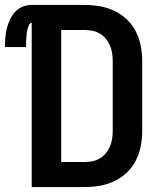

<svg xmlns="http://www.w3.org/2000/svg" viewBox="-47 -755 667 775"><path d="M81 0V-663Q75 -663 71.5 -656.5Q68 -650 66 -643.5Q64 -637 62.5 -630.5Q61 -624 60.5 -617.5Q60 -611 59.5 -604.5Q59 -598 58.5 -591.5Q58 -585 58 -578.5Q58 -572 58 -565H-27Q-27 -584 -25.5 -603Q-24 -622 -19.5 -640Q-15 -658 -7 -675.5Q1 -693 14 -707Q27 -721 44.5 -728Q62 -735 81 -735H293Q324 -735 354.5 -730Q385 -725 413 -712Q441 -699 464 -677.5Q487 -656 501 -628.5Q515 -601 521 -570.5Q527 -540 527 -509V-226Q527 -195 521 -164.5Q515 -134 501 -106.5Q487 -79 464 -57.5Q441 -36 413 -23Q385 -10 354.5 -5Q324 0 293 0ZM200 -101H293Q309 -101 325 -104Q341 -107 355 -115Q369 -123 379.5 -135.5Q390 -148 396.5 -163Q403 -178 405.5 -194Q408 -210 408 -226V-509Q408 -525 405.5 -541Q403 -557 396.5 -572Q390 -587 379.5 -599.5Q369 -612 355 -620Q341 -628 325 -631Q309 -634 293 -634H200Z"/></svg>

Font: Iosevka Curly Extended
Style: Bold
Weight: 700
Width: 7
Monospace: yes
Designer: Belleve Invis
Foundry: Belleve Invis
Version: Version 11.1.0; ttfautohint (v1.8.3)